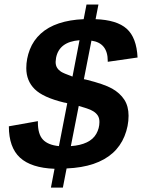

<svg xmlns="http://www.w3.org/2000/svg" viewBox="-20 -753 640 856"><path d="M260.3 83.5H207L223.1 -0.5Q119.1 -4.4 69.3 -50Q19.5 -95.7 19.5 -189.9L148.9 -212.9V-207.5Q148.9 -154.3 171.6 -130.4Q194.3 -106.4 242.7 -101.6L279.8 -292.5Q278.8 -293.5 273.2 -294.7Q267.6 -295.9 265.6 -295.9Q172.4 -318.4 134.8 -355.5Q97.2 -392.6 97.2 -449.2Q97.2 -491.2 113 -532.2Q128.9 -573.2 161.6 -603Q194.3 -632.8 242.7 -648.9Q291 -665 353 -667.5L365.7 -732.9H418.9L406.2 -667.5Q501 -664.1 544.9 -624.8Q588.9 -585.4 593.3 -496.6L460.4 -477.5V-481Q460.4 -561.5 387.7 -571.8L354 -399.9L364.3 -397.9Q444.8 -377.9 480 -357.9Q515.1 -337.9 534.2 -308.6Q553.2 -279.3 553.2 -236.8Q553.2 -190.9 535.2 -146.2Q517.1 -101.6 482.4 -70.6Q447.8 -39.6 396.5 -22.2Q345.2 -4.9 276.9 -2ZM334.5 -573.7Q244.1 -566.9 230 -495.6L228 -477.1Q228 -461.4 234.4 -451.2Q240.7 -440.9 251.7 -433.6Q262.7 -426.3 303.2 -411.6ZM423.3 -209Q423.3 -226.6 416 -237.8Q408.7 -249 396 -256.8Q383.3 -264.6 366.7 -269.8Q350.1 -274.9 331.1 -280.8L295.9 -101.6Q337.9 -104.5 366.7 -118.2Q395.5 -131.8 409.4 -156.5Q423.3 -181.2 423.3 -209Z"/></svg>

Font: Liberation Mono
Style: Bold Italic
Weight: 700
Italic angle: -12°
Monospace: yes
Designer: Steve Matteson
Foundry: Ascender Corporation
Version: Version 2.1.5